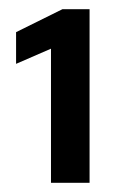

<svg xmlns="http://www.w3.org/2000/svg" viewBox="-20 -818 269 418"><path d="M91 -420V-712L15 -679V-748L116 -798H175V-420Z"/></svg>

Font: Saira Thin SemiBold
Style: Regular
Weight: 600
Version: Version 1.101